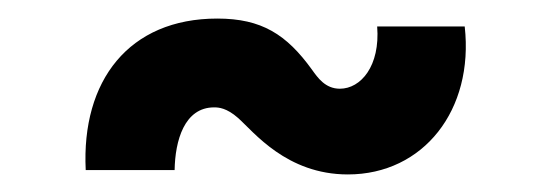

<svg xmlns="http://www.w3.org/2000/svg" viewBox="-20 -306 607 211"><path d="M362.3 -114.3C445.3 -114.3 501 -185.1 490.7 -276.9H394.5C397.9 -233.4 376.5 -208.5 353.5 -208.5C337.4 -208.5 329.1 -220.7 322.8 -229.5C294.9 -268.1 267.6 -285.6 218.8 -285.6C121.6 -285.6 69.3 -217.3 74.2 -119.1H171.9C172.4 -151.4 182.6 -188 215.3 -188C220.2 -188 229 -187.5 241.7 -176.3C258.8 -161.1 294.9 -114.3 362.3 -114.3Z"/></svg>

Font: Now Black
Style: Regular
Weight: 400
Designer: Alfredo Marco Pradil
Foundry: Alfredo Marco Pradil
Version: Version 1.200;hotconv 1.0.109;makeotfexe 2.5.65596